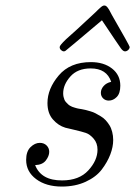

<svg xmlns="http://www.w3.org/2000/svg" viewBox="-20 -668 492 699"><path d="M75.2 -85.9Q75.2 -116.7 91.1 -132.3Q106.9 -147.9 125 -147.9Q140.1 -147.9 149.7 -138.4Q159.2 -128.9 159.2 -115.2Q159.2 -100.1 147 -84Q134.8 -67.9 107.9 -66.9Q129.9 -10.7 206.1 -11.2Q268.1 -11.2 301.5 -47.6Q335 -84 335 -123Q335 -147 321 -163.1Q307.1 -179.2 292.5 -184.1Q277.8 -189 251.5 -195.1Q225.1 -201.2 217.8 -203.1Q191.9 -210.9 172.4 -233.4Q152.8 -255.9 152.8 -293Q152.8 -344.7 193.8 -393.3Q234.9 -441.9 311 -441.9Q357.9 -441.9 387.9 -418.5Q418 -395 418 -356Q418 -328.1 405 -314.9Q392.1 -301.8 376 -301.8Q363.8 -301.8 355.5 -309.8Q347.2 -317.9 347.2 -330.1Q347.2 -343.3 357.2 -354.7Q367.2 -366.2 384.8 -370.1Q368.7 -418.9 310.1 -418.9Q262.2 -418.9 236.1 -389.4Q210 -359.9 210 -328.1Q210 -321.3 211.4 -315.2Q212.9 -309.1 214.8 -304.4Q216.8 -299.8 220.5 -295.9Q224.1 -292 227.1 -289.1Q230 -286.1 234.4 -283.4Q238.8 -280.8 242.4 -279.3Q246.1 -277.8 251 -276.4Q255.9 -274.9 257.8 -274.4Q259.8 -273.9 263.9 -272.9Q268.1 -272 269 -272Q270 -272 278.1 -270.5Q286.1 -269 292 -267.6Q297.9 -266.1 308.8 -262.9Q319.8 -259.8 327.9 -255.4Q335.9 -251 346.4 -244.9Q356.9 -238.8 364.5 -230.5Q372.1 -222.2 378.4 -212.2Q384.8 -202.1 388.4 -188Q392.1 -173.8 392.1 -158.2Q392.1 -133.3 381.6 -105.7Q371.1 -78.1 350.6 -51Q330.1 -23.9 292 -6.3Q253.9 11.2 205.1 11.2Q147.9 11.2 111.6 -15.9Q75.2 -43 75.2 -85.9ZM197.3 -496.1V-497.1Q197.3 -502.9 220.2 -524.9Q229 -532.7 258.3 -559.1Q293.5 -591.3 317.4 -613.8Q322.3 -617.7 327.6 -623.3Q333 -628.9 336.2 -631.8Q339.4 -634.8 342.8 -637.9Q346.2 -641.1 348.1 -642.6Q350.1 -644 352.1 -645.5Q354 -647 356.2 -647.5Q358.4 -647.9 360.4 -647.9Q363.3 -647.9 366.2 -646Q369.1 -644 372.1 -640.1Q375 -636.2 377.2 -632.6Q379.4 -628.9 382.3 -623Q385.3 -617.2 387.2 -613.8Q452.1 -501 452.1 -497.1Q452.1 -491.2 446.8 -486.1Q441.4 -481 435.1 -481Q428.2 -481 420.2 -491.9Q412.1 -502.9 351.1 -594.2Q222.2 -485.4 218.3 -482.9Q215.3 -481 212.4 -481Q207.5 -481 202.4 -485.6Q197.3 -490.2 197.3 -496.1Z"/></svg>

Font: CMU Classical Serif
Style: Italic
Weight: 500
Italic angle: -14.04°
Version: Version 0.7.0